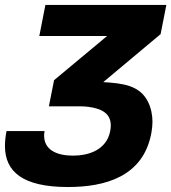

<svg xmlns="http://www.w3.org/2000/svg" viewBox="-49 -749 698 783"><path d="M228 13.7C376 13.7 535.6 -26.4 568.4 -207.5C571.3 -223.6 572.8 -239.3 572.8 -252.9C572.8 -281.2 566.4 -310.5 554.2 -334.5C521 -399.9 455.6 -409.2 372.1 -414.1L606 -609.9L629.4 -729H136.2L111.3 -602.1H387.7L171.4 -421.9L150.4 -315.4H274.9C287.6 -315.4 299.3 -314.9 310.1 -313.5C372.1 -305.7 402.8 -282.2 402.8 -237.3C402.8 -229.5 401.9 -222.2 400.4 -214.4C398.4 -204.6 396 -195.8 391.1 -185.5C367.7 -136.7 313 -114.3 248.5 -114.3C181.2 -114.3 130.9 -138.7 130.9 -195.8C130.9 -201.2 131.3 -207.5 132.8 -214.4H-22.5C-26.4 -193.4 -28.8 -173.3 -28.8 -153.8C-28.8 -48.3 44.4 13.7 228 13.7Z"/></svg>

Font: Hack
Style: Bold Oblique
Weight: 700
Italic angle: -12°
Monospace: yes
Designer: Christopher Simpkins
Foundry: Christopher Simpkins
Version: Version 2.010